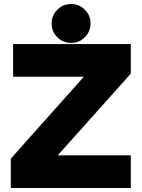

<svg xmlns="http://www.w3.org/2000/svg" viewBox="-20 -944 711 964"><path d="M45.9 -722.7H636.7V-574.2L270 -164.1H636.7V0H34.2V-147.5L400.9 -558.6H45.9ZM239.3 -826.2Q239.3 -866.7 267.8 -895.3Q296.4 -923.8 336.9 -923.8Q377.4 -923.8 406 -895.3Q434.6 -866.7 434.6 -826.2Q434.6 -785.6 406 -757.1Q377.4 -728.5 336.9 -728.5Q296.4 -728.5 267.8 -757.1Q239.3 -785.6 239.3 -826.2Z"/></svg>

Font: Giphurs Black
Style: Regular
Weight: 900
Version: Version 0.920; ttfautohint (v1.8.4.7-5d5b)